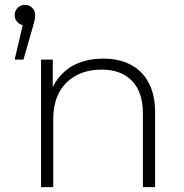

<svg xmlns="http://www.w3.org/2000/svg" viewBox="-20 -766 755 786"><path d="M40 -522 73 -663Q61 -666 53 -674Q40 -686 40 -704Q40 -722 52.5 -734Q65 -746 82 -746Q101 -746 112.5 -733.5Q124 -721 124 -704Q124 -697 123 -690Q122 -683 120 -676Q118 -669 115 -658L76 -522ZM403 -526Q467 -526 514.5 -501.5Q562 -477 588.5 -427.5Q615 -378 615 -305V0H565V-301Q565 -389 520.5 -435Q476 -481 396 -481Q335 -481 290 -456Q245 -431 221.5 -386Q198 -341 198 -278V0H148V-522H196V-410Q221 -460 268 -491Q323 -526 403 -526Z"/></svg>

Font: Montserrat Z Light
Style: Regular
Weight: 300
Designer: Julieta Ulanovsky
Foundry: Julieta Ulanovsky
Version: Version 8.000